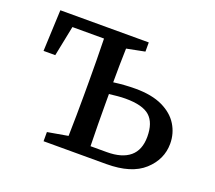

<svg xmlns="http://www.w3.org/2000/svg" viewBox="-88 -591 792 708"><g transform="rotate(20 307.5 -237.5)"><path d="M30 -313 37 -475H384V-439L313 -425Q312 -394 311.5 -359Q311 -324 311 -292Q355 -298 397 -298Q461 -298 503 -278Q545 -258 565.5 -224.5Q586 -191 586 -151Q586 -89 537 -44.5Q488 0 390 0H144V-36L224 -50Q225 -87 225.5 -131.5Q226 -176 226 -210V-265Q226 -300 225.5 -347Q225 -394 224 -432H100L76 -313ZM311 -210Q311 -174 311.5 -127Q312 -80 313 -42H377Q436 -42 467 -68Q498 -94 498 -146Q498 -201 470 -226Q442 -251 375 -251Q360 -251 344 -249.5Q328 -248 311 -246Z"/></g></svg>

Font: Source Serif Pro
Style: Regular
Weight: 400
Designer: Frank Grießhammer
Foundry: Adobe Systems Incorporated
Version: Version 3.001;hotconv 1.0.111;makeotfexe 2.5.65597